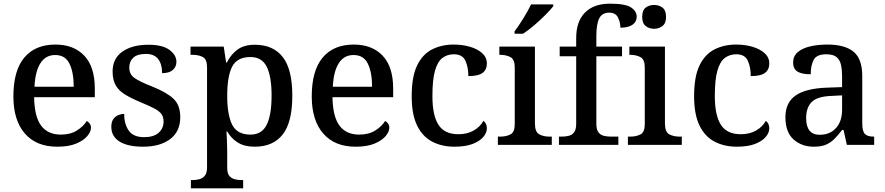

<svg xmlns="http://www.w3.org/2000/svg" viewBox="-20 -790 4827 1047"><path d="M292 10Q178 10 115.5 -62Q53 -134 53 -264Q53 -405 112.5 -476Q172 -547 282 -547Q382 -547 439.5 -486.5Q497 -426 497 -307V-260H166Q168 -153 204.5 -104.5Q241 -56 312 -56Q364 -56 399.5 -78.5Q435 -101 453 -130Q461 -127 468.5 -117Q476 -107 476 -93Q476 -72 456 -48Q436 -24 395.5 -7Q355 10 292 10ZM382 -317Q382 -395 359 -442.5Q336 -490 281 -490Q229 -490 200.5 -445.5Q172 -401 168 -317Z M760 10Q677 10 632 -18Q587 -46 587 -98Q587 -125 598 -140.5Q609 -156 625.5 -162.5Q642 -169 657 -169Q657 -114 682 -78Q707 -42 766 -42Q818 -42 845 -66Q872 -90 872 -127Q872 -151 861 -167Q850 -183 823.5 -197.5Q797 -212 750 -231Q697 -253 662 -274.5Q627 -296 610.5 -325.5Q594 -355 594 -400Q594 -471 647.5 -508.5Q701 -546 789 -546Q866 -546 904 -518Q942 -490 942 -453Q942 -425 922 -408Q902 -391 864 -391Q864 -441 842 -468.5Q820 -496 776 -496Q729 -496 707 -475.5Q685 -455 685 -421Q685 -385 713 -365Q741 -345 808 -319Q888 -287 925.5 -252Q963 -217 963 -151Q963 -73 908 -31.5Q853 10 760 10Z M1021 237V192H1030Q1050 192 1068 187Q1086 182 1097.5 167.5Q1109 153 1109 122V-422Q1109 -467 1086 -479Q1063 -491 1031 -491H1019V-536H1200L1213 -449H1217Q1239 -493 1275 -519.5Q1311 -546 1370 -546Q1469 -546 1521.5 -479.5Q1574 -413 1574 -268Q1574 -123 1521.5 -56.5Q1469 10 1369 10Q1313 10 1277 -12.5Q1241 -35 1219 -73H1215Q1217 -44 1218 -12.5Q1219 19 1219 40V125Q1219 155 1230.5 169Q1242 183 1260 187.5Q1278 192 1298 192H1306V237ZM1346 -56Q1408 -56 1434.5 -110Q1461 -164 1461 -269Q1461 -373 1434.5 -426Q1408 -479 1346 -479Q1273 -479 1246 -426.5Q1219 -374 1219 -268Q1219 -164 1246 -110Q1273 -56 1346 -56Z M1919 10Q1805 10 1742.5 -62Q1680 -134 1680 -264Q1680 -405 1739.5 -476Q1799 -547 1909 -547Q2009 -547 2066.5 -486.5Q2124 -426 2124 -307V-260H1793Q1795 -153 1831.5 -104.5Q1868 -56 1939 -56Q1991 -56 2026.5 -78.5Q2062 -101 2080 -130Q2088 -127 2095.5 -117Q2103 -107 2103 -93Q2103 -72 2083 -48Q2063 -24 2022.5 -7Q1982 10 1919 10ZM2009 -317Q2009 -395 1986 -442.5Q1963 -490 1908 -490Q1856 -490 1827.5 -445.5Q1799 -401 1795 -317Z M2458 10Q2390 10 2337 -17.5Q2284 -45 2254.5 -105.5Q2225 -166 2225 -265Q2225 -373 2255 -434Q2285 -495 2337 -521Q2389 -547 2454 -547Q2502 -547 2543 -535Q2584 -523 2609.5 -500Q2635 -477 2635 -444Q2635 -410 2611.5 -392.5Q2588 -375 2534 -375Q2534 -423 2518 -458.5Q2502 -494 2455 -494Q2419 -494 2392.5 -474Q2366 -454 2352 -404.5Q2338 -355 2338 -266Q2338 -161 2371 -109.5Q2404 -58 2480 -58Q2528 -58 2563.5 -78.5Q2599 -99 2616 -131Q2635 -117 2635 -90Q2635 -66 2615.5 -43Q2596 -20 2557 -5Q2518 10 2458 10Z M2695 0V-45H2708Q2740 -45 2763.5 -57Q2787 -69 2787 -113V-423Q2787 -466 2763.5 -478.5Q2740 -491 2708 -491H2703V-536H2897V-117Q2897 -71 2920 -58Q2943 -45 2976 -45H2989V0ZM2786 -619Q2808 -648 2834 -690Q2860 -732 2876 -766H2997V-756Q2984 -739 2955.5 -710Q2927 -681 2893.5 -652.5Q2860 -624 2832 -606H2786Z M3028 0V-45H3043Q3064 -45 3082 -49.5Q3100 -54 3111 -69Q3122 -84 3122 -115V-483H3032V-536H3122V-582Q3122 -673 3170 -721.5Q3218 -770 3307 -770Q3390 -770 3421 -749.5Q3452 -729 3452 -699Q3452 -671 3429 -655Q3406 -639 3363 -639Q3363 -668 3350 -694.5Q3337 -721 3302 -721Q3263 -721 3247.5 -689.5Q3232 -658 3232 -594V-536H3372V-483H3232V-115Q3232 -84 3243 -69Q3254 -54 3272.5 -49.5Q3291 -45 3311 -45H3352V0Z M3547 -633Q3520 -633 3501 -648Q3482 -663 3482 -698Q3482 -734 3501 -748.5Q3520 -763 3547 -763Q3573 -763 3592.5 -748.5Q3612 -734 3612 -698Q3612 -663 3592.5 -648Q3573 -633 3547 -633ZM3404 0V-45H3417Q3449 -45 3472.5 -57Q3496 -69 3496 -113V-423Q3496 -466 3472.5 -478.5Q3449 -491 3417 -491H3412V-536H3606V-117Q3606 -71 3629 -58Q3652 -45 3685 -45H3698V0Z M3998 10Q3930 10 3877 -17.5Q3824 -45 3794.5 -105.5Q3765 -166 3765 -265Q3765 -373 3795 -434Q3825 -495 3877 -521Q3929 -547 3994 -547Q4042 -547 4083 -535Q4124 -523 4149.5 -500Q4175 -477 4175 -444Q4175 -410 4151.5 -392.5Q4128 -375 4074 -375Q4074 -423 4058 -458.5Q4042 -494 3995 -494Q3959 -494 3932.5 -474Q3906 -454 3892 -404.5Q3878 -355 3878 -266Q3878 -161 3911 -109.5Q3944 -58 4020 -58Q4068 -58 4103.5 -78.5Q4139 -99 4156 -131Q4175 -117 4175 -90Q4175 -66 4155.5 -43Q4136 -20 4097 -5Q4058 10 3998 10Z M4418 10Q4352 10 4307.5 -29.5Q4263 -69 4263 -151Q4263 -231 4319 -269.5Q4375 -308 4489 -312L4572 -315V-373Q4572 -409 4566 -436.5Q4560 -464 4541.5 -479Q4523 -494 4486 -494Q4433 -494 4417 -463.5Q4401 -433 4401 -385Q4353 -385 4329 -399.5Q4305 -414 4305 -449Q4305 -484 4330 -505.5Q4355 -527 4397.5 -537Q4440 -547 4492 -547Q4587 -547 4634.5 -508Q4682 -469 4682 -375V-117Q4682 -75 4696 -60Q4710 -45 4744 -45H4747V0H4598L4580 -81H4572Q4551 -54 4531 -33.5Q4511 -13 4485 -1.5Q4459 10 4418 10ZM4450 -55Q4506 -55 4539 -92Q4572 -129 4572 -191V-270L4514 -267Q4436 -264 4406 -233.5Q4376 -203 4376 -146Q4376 -55 4450 -55Z"/></svg>

Font: Noto Serif Sinhala Medium
Style: Regular
Weight: 500
Designer: Jelle Bosma - Monotype Design Team
Foundry: Monotype Imaging Inc.
Version: Version 2.007; ttfautohint (v1.8.4.7-5d5b)